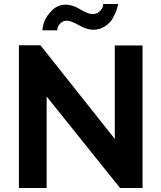

<svg xmlns="http://www.w3.org/2000/svg" viewBox="-20 -935 803 955"><path d="M577 0 212 -455V0H74V-710H181L551 -244V-709H689V0ZM265 -784H191Q191 -801 201 -828.5Q211 -856 239.5 -884Q268 -912 308 -912Q340 -912 379 -888.5Q418 -865 440 -865Q461 -865 474.5 -877.5Q488 -890 490.5 -899.5Q493 -909 493 -915H567Q567 -906 560.5 -887Q554 -868 541 -844.5Q528 -821 502 -804Q476 -787 444 -787Q412 -787 372.5 -809.5Q333 -832 313 -832Q293 -832 281 -819.5Q269 -807 267 -798.5Q265 -790 265 -784Z"/></svg>

Font: Raleway
Style: Bold
Weight: 700
Designer: Matt McInerney, Pablo Impallari, Rodrigo Fuenzalida
Foundry: Matt McInerney, Pablo Impallari, Rodrigo Fuenzalida
Version: Version 3.000